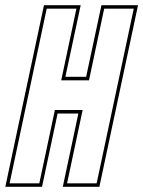

<svg xmlns="http://www.w3.org/2000/svg" viewBox="-40 -720 552 740"><path d="M-19.5 0 129.5 -700H271L212 -424H292L351 -700H492L343 0H202L262 -282.5H182L122 0ZM-3 -13.5H111.5L171.5 -296H278.5L218.5 -13.5H332.5L475.5 -686.5H361.5L303 -410.5H196L254.5 -686.5H140Z"/></svg>

Font: Tourney Condensed Thin
Style: Italic
Weight: 100
Width: 3
Italic angle: -12°
Designer: Tyler Finck
Foundry: Etcetera Type Co
Version: Version 1.010; ttfautohint (v1.8.3)